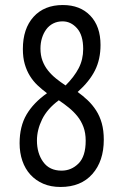

<svg xmlns="http://www.w3.org/2000/svg" viewBox="-20 -732 490 764"><path d="M58 -162Q58 -229 85.5 -276Q113 -323 167 -361Q147 -376 129.5 -392.5Q112 -409 99 -430Q86 -451 78.5 -477Q71 -503 71 -537Q71 -618 113.5 -665Q156 -712 230 -712Q299 -712 339.5 -669.5Q380 -627 380 -553Q380 -496 358 -452Q336 -408 289 -366Q310 -351 329 -333Q348 -315 362.5 -292.5Q377 -270 385 -241.5Q393 -213 393 -176Q393 -91 347.5 -39.5Q302 12 221 12Q182 12 152 -1Q122 -14 101 -37Q80 -60 69 -92Q58 -124 58 -162ZM214 -333Q168 -299 147.5 -257Q127 -215 127 -173Q127 -122 152 -87.5Q177 -53 225 -53Q264 -53 292.5 -81.5Q321 -110 321 -172Q321 -203 312 -227Q303 -251 288 -269.5Q273 -288 254 -303.5Q235 -319 214 -333ZM241 -392Q275 -426 293 -460.5Q311 -495 311 -537Q311 -592 286.5 -619.5Q262 -647 229 -647Q208 -647 191.5 -638.5Q175 -630 164 -615Q153 -600 147 -580.5Q141 -561 141 -539Q141 -512 149 -490.5Q157 -469 171 -451.5Q185 -434 203 -419.5Q221 -405 241 -392Z"/></svg>

Font: PT Sans Narrow
Style: Regular
Weight: 400
Width: 3
Designer: A.Korolkova, O.Umpeleva, V.Yefimov
Foundry: ParaType Ltd
Version: Version 2.003W OFL